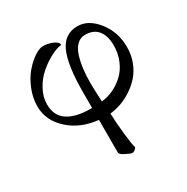

<svg xmlns="http://www.w3.org/2000/svg" viewBox="-153 -564 899 923"><g transform="rotate(-30 297.0 -102.0)"><path d="M38.1 -193.8Q38.1 -240.7 56.6 -286.4Q75.2 -332 101.8 -363Q128.4 -394 157 -413.1Q185.5 -432.1 206.1 -432.1Q231 -432.1 258.1 -421.1Q285.2 -410.2 285.2 -393.1Q259.3 -390.6 225.3 -372.8Q191.4 -355 159.2 -327.6Q127 -300.3 105 -260.3Q83 -220.2 83 -178.2Q83 -116.2 127.9 -86.2Q172.9 -56.2 253.9 -56.2H262.2V-141.1Q262.2 -293.5 293.5 -362.8Q324.7 -432.1 397 -432.1Q457.5 -432.1 505.9 -370.8Q554.2 -309.6 554.2 -226.1Q554.2 -182.6 539.6 -144.8Q524.9 -106.9 501.5 -80.3Q478 -53.7 447.8 -33.7Q417.5 -13.7 386.5 -2.9Q355.5 7.8 325.2 11.2Q326.7 64 334 129.9Q341.3 195.8 347.2 210.9Q335 228 321.8 228Q314.5 228 288.3 214.8Q262.2 201.7 262.2 191.9V9.8Q166 0.5 102.1 -57.1Q38.1 -114.7 38.1 -193.8ZM314.9 -162.1Q314.9 -136.2 318.8 -60.1Q351.1 -63 382.6 -77.4Q414.1 -91.8 441.4 -116.5Q468.8 -141.1 485.8 -179.9Q502.9 -218.8 502.9 -265.1Q502.9 -318.4 479 -348.1Q455.1 -377.9 408.2 -377.9Q381.8 -377.9 362.8 -359.4Q343.8 -340.8 333.7 -308.6Q323.7 -276.4 319.3 -240.2Q314.9 -204.1 314.9 -162.1Z"/></g></svg>

Font: Crimson
Style: Roman
Weight: 400
Version: Version 0.8